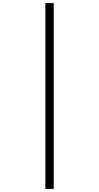

<svg xmlns="http://www.w3.org/2000/svg" viewBox="-20 -920 640 1240"><path d="M327 -900V300H273V-900Z"/></svg>

Font: Fira Code Light Light
Style: Regular
Weight: 300
Monospace: yes
Version: Version 5.002